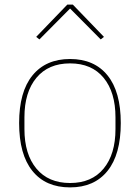

<svg xmlns="http://www.w3.org/2000/svg" viewBox="-20 -800 607 833"><path d="M272 -780H296L431 -640L417 -629L284 -763L151 -629L137 -640ZM63 -266Q63 -402 121 -473Q179 -544 284 -544Q389 -544 446.5 -473Q504 -402 504 -266Q504 -130 446.5 -58.5Q389 13 284 13Q178 13 120.5 -58.5Q63 -130 63 -266ZM481 -240V-291Q481 -400 429.5 -462.5Q378 -525 284 -525Q190 -525 138 -462.5Q86 -400 86 -291V-240Q86 -131 138 -68.5Q190 -6 284 -6Q378 -6 429.5 -68.5Q481 -131 481 -240Z"/></svg>

Font: IBM Plex Sans JP Thin
Style: Regular
Weight: 100
Designer: Mike Abbink; Paul van der Laan; Pieter van Rosmalen; Wujin Sim; Yejin Wi; Jinhee Kim; Boomi Park; Yona Kim; Kichan Ma
Foundry: Sandoll Inc.
Version: Version 1.001